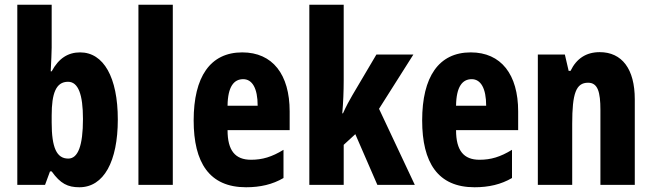

<svg xmlns="http://www.w3.org/2000/svg" viewBox="-20 -780 2750 810"><path d="M198 -579V-760H53V0H170L191 -57H198C235 -5 266 10 315 10C418 10 477 -99 477 -276C477 -454 417 -559 318 -559C268 -559 228 -535 198 -479H194C196 -524 198 -558 198 -579ZM267 -435C310 -435 330 -382 330 -278C330 -165 309 -111 268 -111C219 -111 198 -157 198 -263V-293C198 -386 216 -435 267 -435Z M709 0V-760H564V0Z M1002 -559C867 -559 797 -456 797 -272C797 -94 863 10 1018 10C1078 10 1130 -2 1176 -29V-148C1127 -118 1087 -106 1039 -106C972 -106 940 -145 940 -231H1202V-310C1202 -466 1130 -559 1002 -559ZM1006 -446C1044 -446 1067 -408 1067 -334H940C941 -415 967 -446 1006 -446Z M1430 -442V-760H1285V0H1430V-169L1479 -214L1572 0H1730L1579 -321L1724 -550H1568L1467 -379C1455 -359 1440 -331 1427 -302H1424C1428 -347 1430 -394 1430 -442Z M1966 -559C1831 -559 1761 -456 1761 -272C1761 -94 1827 10 1982 10C2042 10 2094 -2 2140 -29V-148C2091 -118 2051 -106 2003 -106C1936 -106 1904 -145 1904 -231H2166V-310C2166 -466 2094 -559 1966 -559ZM1970 -446C2008 -446 2031 -408 2031 -334H1904C1905 -415 1931 -446 1970 -446Z M2510 -560C2453 -560 2412 -533 2387 -481H2379L2363 -550H2249V0H2394V-258C2394 -386 2410 -431 2461 -431C2502 -431 2513 -392 2513 -316V0H2658V-361C2658 -489 2604 -560 2510 -560Z"/></svg>

Font: Noto Sans Lao UI ExtCond ExtBd
Style: Regular
Weight: 800
Width: 2
Designer: Monotype Design Team
Foundry: Monotype Imaging Inc.
Version: Version 2.000